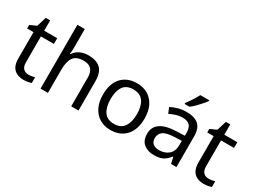

<svg xmlns="http://www.w3.org/2000/svg" viewBox="-53 -1368 2613 1980"><g transform="rotate(30 1253.0 -378.0)"><path d="M264 -62Q284 -62 305 -65.5Q326 -69 339 -73V-6Q325 1 299 5.5Q273 10 249 10Q207 10 171.5 -4.5Q136 -19 114 -55Q92 -91 92 -156V-468H16V-510L93 -545L128 -659H180V-536H335V-468H180V-158Q180 -109 203.5 -85.5Q227 -62 264 -62Z M534 -537Q534 -497 529 -462H535Q561 -503 605.5 -524Q650 -545 702 -545Q800 -545 849 -498.5Q898 -452 898 -349V0H811V-343Q811 -472 691 -472Q601 -472 567.5 -421.5Q534 -371 534 -277V0H446V-760H534Z M1530 -269Q1530 -136 1462.5 -63Q1395 10 1280 10Q1209 10 1153.5 -22.5Q1098 -55 1066 -117.5Q1034 -180 1034 -269Q1034 -402 1101 -474Q1168 -546 1283 -546Q1356 -546 1411.5 -513.5Q1467 -481 1498.5 -419.5Q1530 -358 1530 -269ZM1125 -269Q1125 -174 1162.5 -118.5Q1200 -63 1282 -63Q1363 -63 1401 -118.5Q1439 -174 1439 -269Q1439 -364 1401 -418Q1363 -472 1281 -472Q1199 -472 1162 -418Q1125 -364 1125 -269Z M1872 -545Q1970 -545 2017 -502Q2064 -459 2064 -365V0H2000L1983 -76H1979Q1944 -32 1905.5 -11Q1867 10 1799 10Q1726 10 1678 -28.5Q1630 -67 1630 -149Q1630 -229 1693 -272.5Q1756 -316 1887 -320L1978 -323V-355Q1978 -422 1949 -448Q1920 -474 1867 -474Q1825 -474 1787 -461.5Q1749 -449 1716 -433L1689 -499Q1724 -518 1772 -531.5Q1820 -545 1872 -545ZM1898 -259Q1798 -255 1759.5 -227Q1721 -199 1721 -148Q1721 -103 1748.5 -82Q1776 -61 1819 -61Q1887 -61 1932 -98.5Q1977 -136 1977 -214V-262ZM2013 -756Q2001 -738 1976 -709.5Q1951 -681 1922.5 -652.5Q1894 -624 1870 -606H1812V-618Q1827 -637 1844.5 -663Q1862 -689 1879 -716.5Q1896 -744 1907 -766H2013Z M2409 -62Q2429 -62 2450 -65.5Q2471 -69 2484 -73V-6Q2470 1 2444 5.5Q2418 10 2394 10Q2352 10 2316.5 -4.5Q2281 -19 2259 -55Q2237 -91 2237 -156V-468H2161V-510L2238 -545L2273 -659H2325V-536H2480V-468H2325V-158Q2325 -109 2348.5 -85.5Q2372 -62 2409 -62Z"/></g></svg>

Font: Noto Sans Nag Mundari
Style: Regular
Weight: 400
Designer: Muthu Nedumaran
Version: Version 1.000; ttfautohint (v1.8.4.7-5d5b)